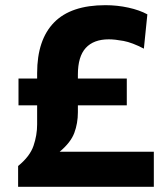

<svg xmlns="http://www.w3.org/2000/svg" viewBox="-20 -722 646 742"><path d="M50 0V-80.5Q95.5 -117.5 109.5 -158.5Q123.5 -199.5 123.5 -241V-315H51.5V-418.5H123.5V-439.5Q123.5 -568 188.8 -635Q254 -702 387.5 -702Q433 -702 476.2 -692.5Q519.5 -683 549.5 -666.5L536 -534Q491 -557.5 457.5 -563.8Q424 -570 400.5 -570Q342 -570 311.5 -536.8Q281 -503.5 281 -434V-418.5H470V-315H281V-288Q281 -245.5 267.2 -208.5Q253.5 -171.5 210.5 -135.5H574.5V0Z"/></svg>

Font: Heraclito
Style: Bold
Weight: 700
Designer: Kostas Bartsokas (font) & Cristiano Sobral (main changes)
Foundry: Kostas Bartsokas (font) & Cristiano Sobral (main changes)
Version: Version 1.00;July 8, 2020;FontCreator 13.0.0.2655 64-bit